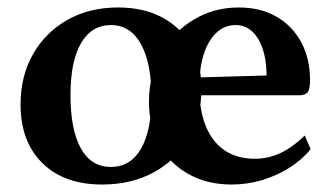

<svg xmlns="http://www.w3.org/2000/svg" viewBox="-20 -482 889 514"><path d="M253.6 12Q151.6 12 93.3 -45.5Q35 -103.1 35 -202.4Q35 -278.3 68.3 -336.8Q101.6 -395.4 160.4 -428.7Q219.3 -462 296.1 -462Q364.4 -462 414.4 -435.3Q464.3 -408.5 491.8 -359.9Q519.3 -311.2 519.3 -244.8Q519.3 -169.7 485.6 -111.7Q451.9 -53.6 391.9 -20.8Q331.9 12 253.6 12ZM276.6 -35.1Q329.2 -35.1 357.4 -83.7Q385.5 -132.3 385.5 -220.7Q385.5 -312.7 357.4 -363.8Q329.3 -414.9 276.9 -414.9Q225.2 -414.9 196.9 -366.4Q168.7 -317.8 168.7 -227.4Q168.7 -134.5 196.5 -84.8Q224.2 -35.1 276.6 -35.1ZM600.2 12Q534.3 12 484.2 -16.2Q434.2 -44.4 406.5 -94.3Q378.8 -144.2 378.8 -209.5Q378.8 -281.6 410.9 -338.7Q443 -395.8 497.6 -428.9Q552.2 -462 619 -462Q677.3 -462 719.8 -437.6Q762.4 -413.2 786.2 -369.4Q810 -325.6 810 -266.5Q810 -242.1 803 -234.5Q796 -226.9 780.7 -226.9H469.3V-273.6L705.2 -280.2L693.8 -265.1Q694.9 -312.7 684.8 -346.1Q674.6 -379.5 655.8 -397.2Q636.9 -414.9 610.2 -414.9Q567.4 -414.9 540.5 -370.7Q513.6 -326.5 513.6 -247.4Q513.6 -187.9 530.6 -145.2Q547.7 -102.5 581 -79.7Q614.3 -57 662.3 -57Q698.7 -57 731.7 -72.7Q764.6 -88.5 795.9 -119.2L811.6 -82.9Q789.2 -54.7 755.1 -33.1Q720.9 -11.5 681.4 0.2Q641.8 12 600.2 12Z"/></svg>

Font: Petrona
Style: Regular
Weight: 400
Designer: Ringo R. Seeber
Foundry: Ringo R. Seeber
Version: Version 2.001; ttfautohint (v1.8.3)